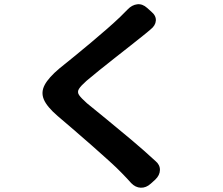

<svg xmlns="http://www.w3.org/2000/svg" viewBox="-20 -818 1040 895"><path d="M685 -764Q708 -745 706.5 -722Q705 -699 682 -681Q678 -677 665.5 -667Q653 -657 647 -652Q623 -633 588.5 -605.5Q554 -578 516 -548.5Q478 -519 443 -490.5Q408 -462 383 -441Q357 -418 348 -403.5Q339 -389 348.5 -375Q358 -361 385 -337Q423 -306 477.5 -261.5Q532 -217 591.5 -167Q651 -117 704 -68Q726 -50 725.5 -25.5Q725 -1 704 19L683 38Q661 58 636 57Q611 56 591 35Q587 30 572.5 14.5Q558 -1 548 -11Q525 -35 488.5 -68Q452 -101 409.5 -138.5Q367 -176 325 -212Q283 -248 249 -277Q199 -320 184.5 -354Q170 -388 188.5 -422.5Q207 -457 257 -499Q287 -523 325 -554Q363 -585 403 -618.5Q443 -652 479 -683.5Q515 -715 540 -739Q550 -749 561 -760Q572 -771 575 -774Q595 -795 619.5 -798Q644 -801 666 -781Z"/></svg>

Font: Chiron GoRound TC
Style: Bold
Weight: 700
Designer: Ryoko NISHIZUKA 西塚涼子 (kana, bopomofo & ideographs); Paul D. Hunt (Latin, Greek & Cyrillic); Sandoll Communications 산돌커뮤니
Foundry: Adobe
Version: Version 1.000;hotconv 1.1.1;makeotfexe 2.6.0